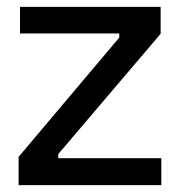

<svg xmlns="http://www.w3.org/2000/svg" viewBox="-20 -537 522 557"><path d="M34 0V-82L326 -428V-440H38V-517H446V-439L149 -90V-78H448V0Z"/></svg>

Font: Bricolage Grotesque 24pt
Style: Regular
Weight: 400
Designer: Mathieu Triay
Foundry: Atelier Triay
Version: Version 1.001;gftools[0.9.33.dev8+g029e19f]